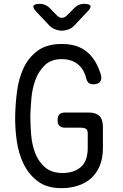

<svg xmlns="http://www.w3.org/2000/svg" viewBox="-20 -970 640 1000"><path d="M437 -275Q437 -293 427.5 -299Q418 -305 399 -305H320Q299 -305 289.5 -314.5Q280 -324 280 -344Q280 -365 289.5 -374.5Q299 -384 320 -384H441Q479 -384 497.5 -366Q516 -348 516 -309V-200Q516 -146 499.5 -106.5Q483 -67 454.5 -41.5Q426 -16 386 -3Q346 10 300 10Q224 10 176.5 -26Q129 -62 102.5 -117Q76 -172 67 -238Q58 -304 59 -364Q60 -426 68.5 -492.5Q77 -559 102 -614Q127 -669 175 -705Q223 -741 302 -741Q344 -741 376.5 -730.5Q409 -720 433.5 -699.5Q458 -679 475.5 -650Q493 -621 505 -582Q512 -558 501.5 -544.5Q491 -531 467 -531Q451 -531 442.5 -537.5Q434 -544 429 -562Q417 -611 384 -636.5Q351 -662 302 -662Q246 -662 213.5 -630.5Q181 -599 164.5 -554Q148 -509 143.5 -457.5Q139 -406 138 -366Q138 -323 142 -271Q146 -219 162.5 -174.5Q179 -130 213.5 -99.5Q248 -69 306 -69Q365 -69 401 -100Q437 -131 437 -200ZM188 -950Q203 -950 215.5 -944.5Q228 -939 238 -929L276 -890Q289 -877 302.5 -877Q316 -877 329 -890L369 -930Q379 -940 391.5 -945Q404 -950 418 -950Q447 -950 451 -939.5Q455 -929 435 -909L367 -837Q354 -823 335.5 -816.5Q317 -810 302 -810Q287 -810 269 -816.5Q251 -823 237 -837L170 -908Q150 -929 154.5 -939.5Q159 -950 188 -950Z"/></svg>

Font: Maple Mono Normal NL Light
Style: Regular
Weight: 300
Monospace: yes
Designer: subframe7536
Version: Version 7.000